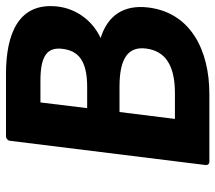

<svg xmlns="http://www.w3.org/2000/svg" viewBox="-59 -648 719 641"><g transform="rotate(-90 300.5 -327.5)"><path d="M70 0C69 5 73 12 81 12H307C454 12 579 -51 596 -192C606 -274 569 -328 494 -351C556 -380 592 -436 599 -493C615 -624 510 -667 374 -667H165C160 -667 152 -662 151 -654ZM260 -396 279 -552H352C435 -552 464 -529 458 -479C452 -426 419 -396 331 -396ZM224 -103 247 -288H332C428 -288 466 -258 459 -200C451 -135 403 -103 310 -103Z"/></g></svg>

Font: Falling Sky
Style: BdObl
Weight: 700
Designer: Paul D. Hunt
Foundry: Adobe Systems Incorporated
Version: Version 1.02